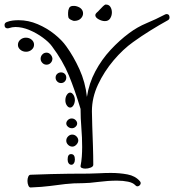

<svg xmlns="http://www.w3.org/2000/svg" viewBox="-39 -761 767 846"><path d="M423 -668Q410 -668 395.5 -676Q381 -684 381 -694Q381 -700 389 -707Q392 -709 399.5 -717.5Q407 -726 415 -733.5Q423 -741 427 -741Q441 -741 447.5 -730.5Q454 -720 454 -706Q454 -692 446.5 -680Q439 -668 423 -668ZM291 -669Q284 -668 273 -674Q262 -680 262 -687Q261 -690 261 -695Q261 -700 261 -705Q261 -716 265.5 -725.5Q270 -735 284 -735Q287 -735 290 -735Q293 -735 296 -734Q312 -730 319.5 -721.5Q327 -713 327 -702Q327 -690 317.5 -680Q308 -670 291 -669ZM337 -18Q328 -18 321.5 -21Q315 -24 316 -30Q320 -50 321.5 -71Q323 -92 323 -113Q323 -155 319.5 -197.5Q316 -240 316 -281Q291 -364 264.5 -428.5Q238 -493 190 -557Q177 -575 150 -595Q123 -615 91 -628.5Q59 -642 29 -642Q15 -642 0 -637Q-1 -637 -2 -636.5Q-3 -636 -5 -636Q-19 -636 -19 -651Q-19 -660 -9 -664Q4 -669 17 -670.5Q30 -672 43 -672Q86 -672 127 -654.5Q168 -637 201 -610.5Q234 -584 253 -557Q285 -513 311 -456Q337 -399 344 -334Q353 -394 381 -446.5Q409 -499 448.5 -541.5Q488 -584 530 -615Q566 -642 607 -659Q648 -676 688 -697Q692 -699 695 -699Q708 -699 708 -684Q708 -676 701 -672Q663 -651 623.5 -626.5Q584 -602 548 -576Q503 -544 461.5 -495Q420 -446 393 -388.5Q366 -331 366 -271Q366 -247 367.5 -206Q369 -165 370.5 -119Q372 -73 372 -35Q372 -27 360.5 -22.5Q349 -18 337 -18ZM76 -533Q61 -533 50.5 -542Q40 -551 40 -563Q40 -577 50.5 -586Q61 -595 75 -595Q90 -595 100.5 -586Q111 -577 111 -564Q111 -551 100.5 -542Q90 -533 76 -533ZM166 -476Q155 -476 147.5 -484Q140 -492 140 -502Q140 -513 147.5 -521Q155 -529 166 -529Q176 -529 183.5 -521Q191 -513 192 -503Q192 -492 184.5 -484Q177 -476 166 -476ZM230 -395Q220 -395 213 -402Q206 -409 206 -419Q206 -429 213 -435.5Q220 -442 230 -442Q240 -442 246.5 -435.5Q253 -429 253 -419Q253 -409 246.5 -402Q240 -395 230 -395ZM270 -287Q262 -287 255.5 -296.5Q249 -306 249 -319Q249 -333 255.5 -343Q262 -353 270 -353Q278 -353 284.5 -343Q291 -333 291 -319Q290 -305 284 -296Q278 -287 270 -287ZM278 -196Q268 -196 260.5 -202.5Q253 -209 253 -217Q253 -225 260 -232Q267 -239 277 -239Q287 -239 294 -232Q301 -225 301 -217Q301 -209 294 -202.5Q287 -196 278 -196ZM280 -115Q269 -115 261 -123Q253 -131 253 -141Q253 -152 261 -160Q269 -168 279 -168Q290 -168 298 -160Q306 -152 306 -141Q305 -131 297 -123Q289 -115 280 -115ZM276 -35Q268 -35 263.5 -41.5Q259 -48 259 -58Q259 -82 274 -82Q291 -82 291 -58Q291 -48 286.5 -41.5Q282 -35 276 -35ZM97 65Q90 66 86 56.5Q82 47 82 36Q82 26 85.5 17.5Q89 9 96 9Q146 7 186 6Q226 5 265 4.5Q304 4 352 4Q372 4 397.5 2.5Q423 1 450 1Q488 1 522.5 7.5Q557 14 577 37Q581 41 581 46Q581 51 576.5 55.5Q572 60 567 60Q561 60 557 55Q547 44 525 39.5Q503 35 477 35Q437 35 394.5 40.5Q352 46 329 46Q282 46 248.5 50Q215 54 181 58.5Q147 63 97 65Z"/></svg>

Font: Ruge Boogie
Style: Regular
Weight: 400
Designer: Robert E. Leuschke
Foundry: Robert E. Leuschke
Version: Version 1.010; ttfautohint (v1.8.3)